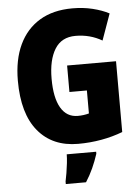

<svg xmlns="http://www.w3.org/2000/svg" viewBox="-62 -772 760 1040"><g transform="rotate(-5 318.5 -251.5)"><path d="M316 -418H582V-33Q527 -12 465.5 -1Q404 10 339 10Q200 10 121.5 -84.5Q43 -179 43 -359Q43 -473 81.5 -554.5Q120 -636 193 -680Q266 -724 371 -724Q430 -724 481 -711.5Q532 -699 570 -679L519 -536Q454 -574 375 -574Q299 -574 262.5 -515Q226 -456 226 -354Q226 -250 258 -195.5Q290 -141 350 -141Q382 -141 411 -149V-274H316ZM432 72Q419 112 402.5 148.5Q386 185 363 221H253V207Q257 189 261.5 162Q266 135 269 108Q272 81 272 61H432Z"/></g></svg>

Font: Noto Sans Gujarati UI Condensed Black
Style: Regular
Weight: 900
Width: 3
Designer: Jelle Bosma - Monotype Design Team, Universal Thirst
Foundry: Monotype Imaging Inc.
Version: Version 2.106; ttfautohint (v1.8.4.7-5d5b)